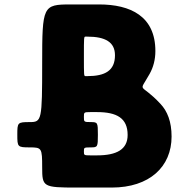

<svg xmlns="http://www.w3.org/2000/svg" viewBox="-20 -845 850 865"><path d="M358 -163C358 -180 358 -181 389 -181C420 -181 421 -183 421 -238C421 -293 420 -295 389 -295C358 -295 358 -296 358 -318C358 -339 358 -340 387 -340H417C506 -340 555 -313 555 -237C555 -172 506 -145 417 -145H387C358 -145 358 -146 358 -163ZM358 -591C358 -677 358 -680 365 -680H373C455 -680 498 -655 498 -596C498 -527 454 -502 373 -502H365C358 -502 358 -505 358 -591ZM170 -560C170 -302 168 -295 114 -295C59 -295 58 -293 58 -238C58 -183 59 -181 114 -181C168 -181 170 -178 170 -91C170 -3 174 0 326 0H483C654 0 753 -94 753 -230C753 -297 734 -344 703 -377C610 -477 603 -421 654 -512C671 -542 680 -577 680 -615C680 -772 568 -825 426 -825H298C173 -825 170 -818 170 -560Z"/></svg>

Font: Hussar Print
Style: Bold
Weight: 700
Foundry: Cannot Into Space Fonts
Version: Version 2.00